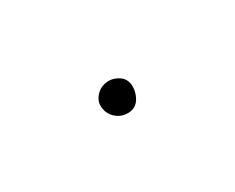

<svg xmlns="http://www.w3.org/2000/svg" viewBox="-27 -774 154 126"><g transform="rotate(30 50.0 -710.5)"><path d="M38 -710Q38 -707 39.5 -704Q41 -701 44 -699.5Q47 -698 50 -698Q53 -698 56 -699.5Q59 -701 61 -704Q63 -707 63 -710Q63 -713 61 -716Q59 -719 56 -721Q53 -723 50 -723Q47 -723 44 -721Q41 -719 39.5 -716Q38 -713 38 -710Z"/></g></svg>

Font: Linefont Thin
Style: Regular
Weight: 100
Monospace: yes
Version: Version 3.002;gftools[0.9.33]